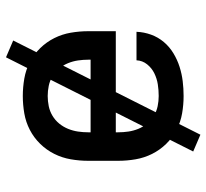

<svg xmlns="http://www.w3.org/2000/svg" viewBox="-44 -580 688 640"><g transform="rotate(-90 300.0 -260.0)"><path d="M300 8Q271 8 242 3Q213 -2 187 -15.5Q161 -29 140.5 -50Q120 -71 107 -97Q94 -123 89 -152Q84 -181 84 -210V-310Q84 -339 89 -368Q94 -397 107 -423Q120 -449 140.5 -470Q161 -491 187 -504.5Q213 -518 242 -523Q271 -528 300 -528Q329 -528 358 -523Q387 -518 413 -504.5Q439 -491 459.5 -470Q480 -449 493 -423Q506 -397 511 -368Q516 -339 516 -310V-218H179V-210Q179 -193 181.5 -176Q184 -159 190.5 -143Q197 -127 208.5 -113.5Q220 -100 234.5 -91Q249 -82 266 -78.5Q283 -75 300 -75Q320 -75 339 -78Q358 -81 375.5 -89.5Q393 -98 405.5 -113.5Q418 -129 419 -149H514Q513 -124 504.5 -100.5Q496 -77 480 -58Q464 -39 442.5 -26Q421 -13 397.5 -5.5Q374 2 349.5 5Q325 8 300 8ZM179 -302H421V-310Q421 -327 418.5 -344Q416 -361 409.5 -377Q403 -393 392 -406.5Q381 -420 366 -429Q351 -438 334 -441.5Q317 -445 300 -445Q283 -445 266 -441.5Q249 -438 234 -429Q219 -420 208 -406.5Q197 -393 190.5 -377Q184 -361 181.5 -344Q179 -327 179 -310ZM171 64 115 40 429 -584 485 -560Z"/></g></svg>

Font: Iosevka HT Medium Extended
Style: Regular
Weight: 500
Width: 7
Monospace: yes
Designer: Belleve Invis
Foundry: Belleve Invis
Version: Version 32.3.0; ttfautohint (v1.8.4)